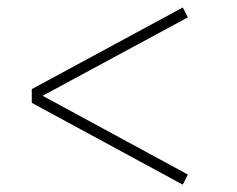

<svg xmlns="http://www.w3.org/2000/svg" viewBox="-20 -486 640 519"><path d="M65.9 -245.1V-208L474.1 13.2L487.8 -14.2L95.2 -227.1L487.8 -439L474.1 -465.8Z"/></svg>

Font: Compagnon Light Italic
Style: Regular
Weight: 400
Italic angle: -12°
Designer: Valentin Papon
Foundry: Velvetyne Type Foundry
Version: Version 1.000;PS 001.000;hotconv 1.0.88;makeotf.lib2.5.64775